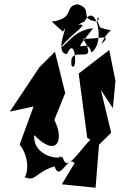

<svg xmlns="http://www.w3.org/2000/svg" viewBox="-20 -832 562 898"><path d="M259 -100C267 -85 133 -98 140 -200C246 -92 283 -176 234 -271L285 -397L237 -590L164 -517L26 -310L137 -334L72 -156C130 -80 101 3 93 -5C147 22 143 -26 235 -54C262 22 295 -109 329 -69L269 30L427 46L443 -155L500 -211L452 -411L508 -326L520 -454L491 -598L348 -488L388 -187L403 -178C354 -134 292 -19 274 -95ZM274 -684C312 -745 227 -584 293 -579C334 -674 344 -488 315 -525C296 -638 450 -508 369 -652C416 -643 519 -681 454 -627C497 -719 527 -676 449 -703C417 -762 455 -758 436 -731C342 -742 422 -786 345 -812C276 -806 335 -745 222 -731ZM376 -732C425 -830 478 -635 407 -586C394 -668 292 -545 416 -700C327 -693 291 -619 265 -611C320 -681 406 -725 344 -716Z"/></svg>

Font: Asimov Silicon
Style: Regular
Weight: 400
Designer: Google
Version: Version 2.000980; 2014